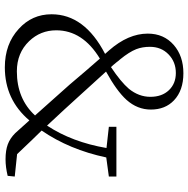

<svg xmlns="http://www.w3.org/2000/svg" viewBox="-12 -772 797 814"><g transform="rotate(90 387.0 -364.5)"><path d="M265 14Q166 14 102 -45Q40 -101 40 -184Q40 -324 208 -411L193 -428Q122 -509 122 -592Q122 -660 170 -702Q217 -743 290 -743Q363 -743 405 -703Q444 -666 444 -605Q444 -548 403 -502Q365 -460 283 -415Q307 -388 364 -326Q370 -319 373 -316Q448 -233 512 -165Q582 -271 607 -417L517 -427V-459H728V-427L647 -416Q614 -260 533 -142Q545 -129 572 -102Q611 -61 633 -38L728 -28L725 2Q688 11 655 11Q617 11 591.5 1.5Q566 -8 544 -30L490 -90Q402 14 265 14ZM282 -37Q398 -37 469 -114L338 -261Q316 -287 281 -328Q247 -367 228 -389Q108 -316 108 -204Q108 -137 154 -89Q204 -37 282 -37ZM264 -436Q327 -478 356 -512Q390 -554 390 -603Q390 -652 362 -681.5Q334 -711 289 -711Q242 -711 210 -680Q178 -649 178 -601Q178 -569 188 -543Q200 -513 231 -475Q236 -470 244 -459Q257 -443 264 -436Z"/></g></svg>

Font: GenRyuMin TW L
Style: Regular
Weight: 300
Version: Version 1.501;PS 1;hotconv 16.6.51;makeotf.lib2.5.65220